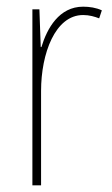

<svg xmlns="http://www.w3.org/2000/svg" viewBox="-20 -555 336 575"><path d="M229 -535C157 -535 121 -470 104 -414H102L98 -527H77V0H103V-283C103 -394 145 -510 229 -510C248 -510 264 -505 277 -500L285 -524C268 -532 248 -535 229 -535Z"/></svg>

Font: Noto Sans Ethiopic Condensed Thin
Style: Regular
Weight: 100
Width: 3
Designer: Monotype Design Team
Foundry: Monotype Imaging Inc.
Version: Version 2.102